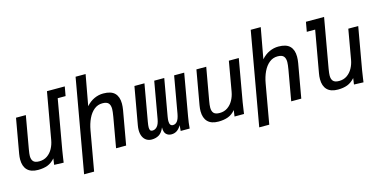

<svg xmlns="http://www.w3.org/2000/svg" viewBox="-87 -1264 3774 1906"><g transform="rotate(-15 1800.0 -311.0)"><path d="M7 -138Q7 -163.5 12.5 -196.5L75 -550H176L117 -214.5Q109 -170 109 -147Q109 -110.5 126.5 -91.2Q144 -72 187.5 -72Q234.5 -72 269.5 -96.2Q304.5 -120.5 325.8 -159.8Q347 -199 355 -244.5L440 -725H623L606 -630H525L434.5 -115.5Q429.5 -89 423 -42L416.5 3.5L319.5 0L328.5 -64Q293.5 -24 252 -8.2Q210.5 7.5 154.5 7.5Q80.5 7.5 43.8 -30.2Q7 -68 7 -138Z M751.5 -790H854.5L797 -475Q835 -517.5 880 -538Q925 -558.5 973 -558.5Q1053.5 -558.5 1090.2 -521.2Q1127 -484 1127 -413.5Q1127 -383.5 1121 -348L1059.5 0H956L1010.5 -309.5Q1019.5 -362.5 1019.5 -387.5Q1019.5 -427 1001.5 -446.8Q983.5 -466.5 939 -466.5Q891.5 -466.5 854.5 -436.5Q817.5 -406.5 793 -355Q768.5 -303.5 757 -238L685.5 167.5H582.5Z M1712.5 0H1620L1625 -58Q1605 -23.5 1580.2 -7.2Q1555.5 9 1524.5 9Q1491 9 1470 -12Q1449 -33 1450 -82Q1428 -30 1395.8 -11Q1363.5 8 1322 8Q1292 8 1268.8 -6.2Q1245.5 -20.5 1232.2 -48.5Q1219 -76.5 1219 -116Q1219 -138 1223.5 -163.5L1292 -550H1395L1328.5 -172.5Q1322 -134.5 1322 -116.5Q1322 -95 1329 -85.5Q1336 -76 1351 -76Q1379 -76 1399.5 -99Q1420 -122 1429 -172L1495.5 -550H1598.5L1532 -172.5Q1527 -142.5 1527 -126.5Q1527 -76 1562.5 -76Q1588.5 -76 1606.2 -98.5Q1624 -121 1633.5 -172L1700 -550H1803.5L1728 -119Q1717 -58 1712.5 0Z M1861 -138Q1861 -163.5 1866.5 -196.5L1929 -550H2030L1970.5 -214.5Q1963 -173.5 1963 -147Q1963 -110 1980.5 -91Q1998 -72 2041.5 -72Q2088 -72 2123 -96.2Q2158 -120.5 2179.5 -159.8Q2201 -199 2209 -244.5L2262.5 -550H2364.5L2288 -115.5Q2283.5 -91.5 2276.5 -39Q2277.5 -45.5 2271 0H2173.5L2182.5 -64Q2150 -24.5 2107.2 -8.5Q2064.5 7.5 2008 7.5Q1934.5 7.5 1897.8 -30.2Q1861 -68 1861 -138Z M2551.5 -790H2654.5L2597 -475Q2635 -517.5 2680 -538Q2725 -558.5 2773 -558.5Q2853.5 -558.5 2890.2 -521.2Q2927 -484 2927 -413.5Q2927 -383.5 2921 -348L2859.5 0H2756L2810.5 -309.5Q2819.5 -362.5 2819.5 -387.5Q2819.5 -427 2801.5 -446.8Q2783.5 -466.5 2739 -466.5Q2691.5 -466.5 2654.5 -436.5Q2617.5 -406.5 2593 -355Q2568.5 -303.5 2557 -238L2485.5 167.5H2382.5Z M3088.5 -137.5Q3088.5 -167.5 3094 -196.5L3170 -626.5H3084L3101.5 -725H3288L3198 -214.5Q3190.5 -168.5 3190.5 -147.5Q3190.5 -110.5 3208 -91.2Q3225.5 -72 3269 -72Q3315.5 -72 3350.5 -96.2Q3385.5 -120.5 3407 -159.8Q3428.5 -199 3436.5 -244.5L3490 -550H3592L3515.5 -115.5Q3509.5 -84 3503.5 -36.5Q3502.5 -28.5 3498 3.5L3401 0L3410 -64Q3374.5 -24 3333 -8.2Q3291.5 7.5 3236 7.5Q3162 7.5 3125.2 -30.2Q3088.5 -68 3088.5 -137.5Z"/></g></svg>

Font: JuliaMono MediumItalic
Style: Regular
Weight: 500
Italic angle: -9°
Monospace: yes
Designer: cormullion
Foundry: corm
Version: Version 0.049; ttfautohint (v1.8.4)